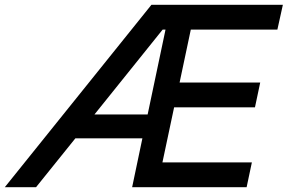

<svg xmlns="http://www.w3.org/2000/svg" viewBox="-78 -785 1206 805"><path d="M557 -765H1108L1085 -661H722L675 -439H1013L991 -335H652L603 -104H978L956 0H476L519 -205H238L73 0H-58ZM541 -305 616 -661H604L318 -305Z"/></svg>

Font: Application Medium
Style: Italic
Weight: 500
Italic angle: -12°
Designer: Wei Huang
Foundry: Wei Huang
Version: Version 0.012